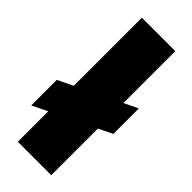

<svg xmlns="http://www.w3.org/2000/svg" viewBox="-259 -822 859 859"><g transform="rotate(45 171.0 -392.5)"><path d="M-4.5 -157.5 345.5 -327V-488.5L-4.5 -319ZM68 0H279.5V-785H68Z"/></g></svg>

Font: Anybody SemiExpanded ExtraBold
Style: Regular
Weight: 800
Width: 6
Version: Version 1.113;gftools[0.9.25]